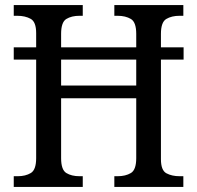

<svg xmlns="http://www.w3.org/2000/svg" viewBox="-20 -734 774 754"><path d="M34 0V-42H50Q80 -42 101 -54.5Q122 -67 122 -113V-500H34V-548H122V-604Q122 -648 100.5 -660Q79 -672 48 -672H34V-714H305V-672H292Q261 -672 240.5 -659.5Q220 -647 220 -601V-548H515V-601Q515 -647 494 -659.5Q473 -672 442 -672H429V-714H700V-672H685Q654 -672 633 -659.5Q612 -647 612 -601V-548H701V-500H612V-109Q612 -65 633.5 -53.5Q655 -42 685 -42H700V0H429V-42H442Q473 -42 494 -54.5Q515 -67 515 -113V-348H220V-113Q220 -67 240.5 -54.5Q261 -42 292 -42H305V0ZM220 -398H515V-500H220Z"/></svg>

Font: Noto Serif Sinhala SemiCondensed
Style: Regular
Weight: 400
Width: 4
Designer: Jelle Bosma - Monotype Design Team
Foundry: Monotype Imaging Inc.
Version: Version 2.007; ttfautohint (v1.8.4.7-5d5b)